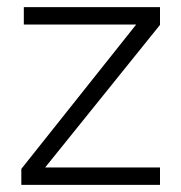

<svg xmlns="http://www.w3.org/2000/svg" viewBox="-20 -520 510 540"><path d="M430 0H40V-45L363 -451H47V-500H430V-450L107 -49H430Z"/></svg>

Font: Kulim Park ExtraLight
Style: Regular
Weight: 275
Designer: Noponies / Dale Sattler
Foundry: Noponies
Version: Version 1.000; ttfautohint (v1.8.3)